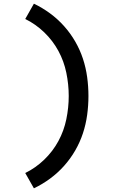

<svg xmlns="http://www.w3.org/2000/svg" viewBox="-20 -861 640 1042"><path d="M164 161 117 78Q174 50 220.5 5Q267 -40 297 -95.5Q327 -151 340 -214Q353 -277 353 -340Q353 -403 340 -466Q327 -529 297 -584.5Q267 -640 220.5 -685Q174 -730 117 -758L164 -841Q210 -819 251.5 -788.5Q293 -758 327.5 -719.5Q362 -681 388 -636Q414 -591 430 -542.5Q446 -494 453 -442.5Q460 -391 460 -340Q460 -289 453 -237.5Q446 -186 430 -137.5Q414 -89 388 -44Q362 1 327.5 39.5Q293 78 251.5 108.5Q210 139 164 161Z"/></svg>

Font: Iosevka Semibold Extended
Style: Regular
Weight: 600
Width: 7
Monospace: yes
Designer: Belleve Invis
Foundry: Belleve Invis
Version: Version 32.5.0; ttfautohint (v1.8.4)